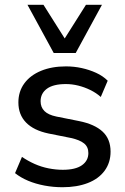

<svg xmlns="http://www.w3.org/2000/svg" viewBox="-20 -775 524 804"><path d="M242 9Q203 9 166 2Q129 -5 98 -18Q67 -31 43 -50L72 -118Q97 -101 125 -88.5Q153 -76 183.5 -70Q214 -64 243 -64Q296 -64 323 -83Q350 -102 350 -134Q350 -160 332 -174.5Q314 -189 278 -197L183 -216Q121 -229 89 -262Q57 -295 57 -346Q57 -392 82 -426Q107 -460 152 -478.5Q197 -497 256 -497Q290 -497 322 -490Q354 -483 382.5 -470Q411 -457 431 -437L402 -369Q383 -386 358.5 -398Q334 -410 308 -416.5Q282 -423 256 -423Q203 -423 176.5 -403.5Q150 -384 150 -351Q150 -326 166 -310Q182 -294 216 -287L311 -268Q376 -255 409.5 -224Q443 -193 443 -140Q443 -94 418 -60Q393 -26 347.5 -8.5Q302 9 242 9ZM205 -553 95 -755H162L251 -614L340 -755H407L297 -553Z"/></svg>

Font: Nunito Sans 12pt SemiBold
Style: Regular
Weight: 600
Designer: Vernon Adams
Foundry: Vernon Adams
Version: Version 3.101;gftools[0.9.27]